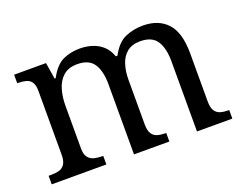

<svg xmlns="http://www.w3.org/2000/svg" viewBox="-91 -717 1126 888"><g transform="rotate(-20 472.5 -273.0)"><path d="M28 0V-42H41Q64 -42 81 -47Q98 -52 108 -67.5Q118 -83 118 -114V-426Q118 -456 108 -470.5Q98 -485 80.5 -489.5Q63 -494 41 -494H38V-536H195L208 -455H213Q243 -511 280.5 -528.5Q318 -546 364 -546Q396 -546 424.5 -537Q453 -528 475 -508.5Q497 -489 509 -455H517Q547 -511 587.5 -528.5Q628 -546 674 -546Q751 -546 794 -499.5Q837 -453 837 -350V-114Q837 -83 847 -67.5Q857 -52 874.5 -47Q892 -42 914 -42H917V0H743V-345Q743 -410 719.5 -446Q696 -482 638 -482Q597 -482 572.5 -461.5Q548 -441 537.5 -407Q527 -373 527 -333V-114Q527 -83 537 -67.5Q547 -52 564.5 -47Q582 -42 604 -42H607V0H433V-345Q433 -410 409.5 -446Q386 -482 328 -482Q285 -482 259.5 -459.5Q234 -437 223 -400Q212 -363 212 -320V-109Q212 -80 223.5 -65.5Q235 -51 253.5 -46.5Q272 -42 294 -42H297V0Z"/></g></svg>

Font: Noto Serif Khmer
Style: Regular
Weight: 400
Designer: Danh Hong and the Monotype Design Team
Foundry: Monotype Imaging Inc.
Version: Version 2.003